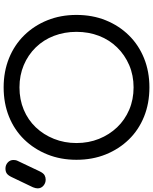

<svg xmlns="http://www.w3.org/2000/svg" viewBox="-7 -918 841 1055"><g transform="rotate(-90 413.5 -390.5)"><path d="M461 10Q373 10 300 -19.5Q227 -49 174.5 -103Q122 -157 92.5 -230Q63 -303 63 -391Q63 -478 92.5 -551Q122 -624 174.5 -678Q227 -732 300 -761.5Q373 -791 461 -791Q548 -791 621 -761.5Q694 -732 747 -678Q800 -624 829.5 -551Q859 -478 859 -391Q859 -303 829.5 -230Q800 -157 747 -103Q694 -49 621 -19.5Q548 10 461 10ZM461 -77Q527 -77 583 -101Q639 -125 680.5 -167.5Q722 -210 744 -267Q766 -324 766 -391Q766 -457 744 -514.5Q722 -572 680.5 -614.5Q639 -657 583 -680.5Q527 -704 461 -704Q394 -704 338 -680.5Q282 -657 241.5 -614.5Q201 -572 178 -514.5Q155 -457 155 -391Q155 -324 178 -267Q201 -210 241.5 -167.5Q282 -125 338 -101Q394 -77 461 -77ZM-46 -560Q-65 -560 -79.5 -572.5Q-94 -585 -94 -604Q-94 -610 -92.5 -616Q-91 -622 -88 -630L-32 -747Q-23 -766 -12.5 -773.5Q-2 -781 15 -781Q34 -781 48 -768.5Q62 -756 62 -737Q62 -732 61 -726Q60 -720 57 -714L-1 -592Q-11 -572 -22 -566Q-33 -560 -46 -560Z"/></g></svg>

Font: Comfortaa SemiBold
Style: Regular
Weight: 600
Designer: Johan Aakerlund
Foundry: Johan Aakerlund
Version: Version 3.104; ttfautohint (v1.8.1.43-b0c9)